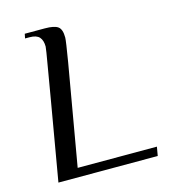

<svg xmlns="http://www.w3.org/2000/svg" viewBox="-100 -745 758 831"><g transform="rotate(-15 278.5 -330.0)"><path d="M120 -348Q130 -409 144.5 -492Q159 -575 159 -583Q159 -611 146 -625.5Q133 -640 102 -640H82L86 -660H176Q218 -660 234.5 -648Q251 -636 251 -599Q251 -585 235.5 -492.5Q220 -400 157 -40H512L505 0H60Z"/></g></svg>

Font: Philosopher
Style: Italic
Weight: 400
Italic angle: -10°
Designer: Jovanny Lemonad
Foundry: Jovanny Lemonad
Version: Version 2.000